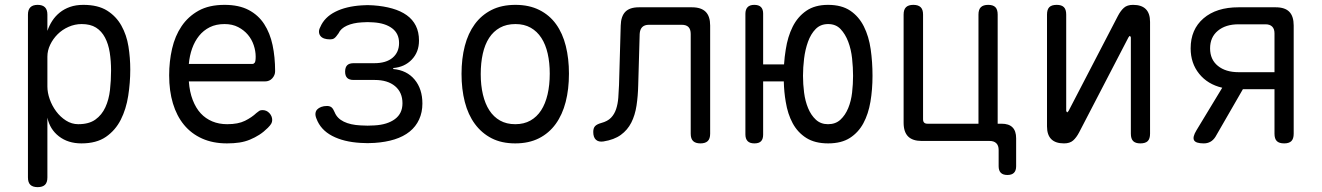

<svg xmlns="http://www.w3.org/2000/svg" viewBox="-20 -580 5440 790"><path d="M135 -560Q155 -560 165 -550Q175 -540 175 -520V-453Q183 -476 195.5 -495Q208 -514 226 -528.5Q244 -543 268 -551.5Q292 -560 323 -560Q383 -560 420.5 -536.5Q458 -513 479.5 -474.5Q501 -436 508.5 -389Q516 -342 516 -294Q516 -240 507.5 -185.5Q499 -131 477 -87.5Q455 -44 416 -17Q377 10 315 10Q260 10 222.5 -19Q185 -48 175 -96V150Q175 171 165 180.5Q155 190 135 190Q115 190 105 180.5Q95 171 95 150V-520Q95 -540 105 -550Q115 -560 135 -560ZM316 -481Q288 -481 262 -469.5Q236 -458 217 -439Q198 -420 186.5 -396Q175 -372 175 -347V-224Q175 -199 184.5 -172Q194 -145 211 -122Q228 -99 251.5 -84Q275 -69 302 -69Q346 -69 372.5 -88Q399 -107 413.5 -138.5Q428 -170 432.5 -209.5Q437 -249 437 -290Q437 -329 431.5 -364Q426 -399 412 -425.5Q398 -452 375 -466.5Q352 -481 316 -481Z M1060 -127Q1077 -127 1088.5 -114.5Q1100 -102 1100 -86Q1100 -78 1096 -71Q1092 -64 1082 -54Q1065 -37 1047 -25.5Q1029 -14 1008.5 -5.5Q988 3 965 6.5Q942 10 914 10Q856 10 811.5 -10Q767 -30 737 -66.5Q707 -103 691.5 -154.5Q676 -206 676 -270Q676 -327 688 -379.5Q700 -432 727 -472Q754 -512 797 -536Q840 -560 904 -560Q963 -560 1003 -539Q1043 -518 1067 -481Q1091 -444 1101.5 -394.5Q1112 -345 1112 -287Q1112 -271 1100.5 -258Q1089 -245 1070 -245H757Q760 -202 773 -168.5Q786 -135 806 -113.5Q826 -92 853.5 -80.5Q881 -69 915 -69Q960 -69 988 -83Q1016 -97 1035 -115Q1042 -121 1047 -124Q1052 -127 1060 -127ZM757 -317H1019Q1024 -317 1028 -322Q1032 -327 1032 -347Q1032 -370 1024 -394Q1016 -418 1000 -437Q984 -456 960 -468.5Q936 -481 904 -481Q869 -481 843 -468Q817 -455 799 -432.5Q781 -410 770.5 -380.5Q760 -351 757 -317Z M1298 -469Q1315 -509 1359.5 -531.5Q1404 -554 1469 -558Q1481 -559 1492.5 -559Q1504 -559 1516 -558Q1559 -555 1594 -545Q1629 -535 1653.5 -517.5Q1678 -500 1691 -474Q1704 -448 1704 -413Q1704 -366 1674.5 -335Q1645 -304 1598 -300V-296Q1654 -291 1686 -252.5Q1718 -214 1718 -154Q1718 -118 1704.5 -88.5Q1691 -59 1665.5 -38.5Q1640 -18 1603.5 -6.5Q1567 5 1521 8Q1507 9 1492.5 9Q1478 9 1464 8Q1394 4 1346.5 -21Q1299 -46 1282 -92Q1277 -104 1278 -113.5Q1279 -123 1285 -129.5Q1291 -136 1301.5 -140Q1312 -144 1326 -144Q1331 -144 1336 -142.5Q1341 -141 1344.5 -138Q1348 -135 1351 -130Q1354 -125 1357 -118Q1367 -93 1394.5 -79.5Q1422 -66 1464 -64Q1478 -63 1492.5 -63Q1507 -63 1521 -64Q1574 -67 1605 -90Q1636 -113 1636 -155Q1636 -200 1605.5 -225.5Q1575 -251 1522 -251H1435Q1417 -251 1408.5 -259.5Q1400 -268 1400 -285Q1400 -303 1408.5 -311.5Q1417 -320 1435 -320H1520Q1569 -320 1595.5 -342.5Q1622 -365 1622 -403Q1622 -442 1593.5 -463.5Q1565 -485 1516 -488Q1504 -489 1492.5 -489Q1481 -489 1469 -488Q1433 -486 1407.5 -474.5Q1382 -463 1373 -443Q1368 -436 1364 -431Q1360 -426 1356 -423Q1352 -420 1347.5 -419Q1343 -418 1338 -418Q1324 -418 1314 -421.5Q1304 -425 1298.5 -432Q1293 -439 1292.5 -448.5Q1292 -458 1298 -469Z M2100 10Q2044 10 2003 -11Q1962 -32 1934 -70Q1906 -108 1892.5 -160.5Q1879 -213 1879 -276Q1879 -339 1892.5 -391Q1906 -443 1933.5 -480.5Q1961 -518 2002.5 -539Q2044 -560 2101 -560Q2157 -560 2199 -539Q2241 -518 2268 -480.5Q2295 -443 2308 -391Q2321 -339 2321 -277Q2321 -213 2307.5 -160.5Q2294 -108 2266.5 -70Q2239 -32 2197.5 -11Q2156 10 2100 10ZM2100 -69Q2136 -69 2162.5 -84Q2189 -99 2206.5 -126Q2224 -153 2233 -191.5Q2242 -230 2242 -277Q2242 -322 2233.5 -359.5Q2225 -397 2207.5 -424Q2190 -451 2163.5 -466Q2137 -481 2101 -481Q2064 -481 2037 -466Q2010 -451 1992.5 -424Q1975 -397 1966.5 -359Q1958 -321 1958 -275Q1958 -229 1967 -191Q1976 -153 1993.5 -126Q2011 -99 2037.5 -84Q2064 -69 2100 -69Z M2534 -475Q2535 -513 2553 -531.5Q2571 -550 2609 -550H2827Q2865 -550 2883.5 -531.5Q2902 -513 2902 -475V-30Q2902 -9 2892 0.5Q2882 10 2862 10Q2842 10 2832 0.5Q2822 -9 2822 -30V-440Q2822 -459 2813 -468.5Q2804 -478 2785 -478H2650Q2632 -478 2622.5 -468.5Q2613 -459 2612 -440L2606 -230Q2605 -185 2599 -145.5Q2593 -106 2577.5 -75.5Q2562 -45 2534.5 -25Q2507 -5 2463 2Q2443 5 2432 -5Q2421 -15 2421 -37Q2421 -53 2428.5 -61Q2436 -69 2454 -74Q2480 -81 2494 -95.5Q2508 -110 2515 -131Q2522 -152 2524 -177.5Q2526 -203 2527 -230Z M3120 -524V-315H3206Q3208 -346 3213 -376Q3221 -429 3241.5 -470Q3262 -511 3297.5 -535.5Q3333 -560 3387 -560Q3443 -560 3478.5 -536Q3514 -512 3534.5 -471Q3555 -430 3562.5 -377.5Q3570 -325 3570 -268Q3570 -212 3561.5 -161.5Q3553 -111 3532.5 -73Q3512 -35 3477 -12.5Q3442 10 3387.5 10Q3333 10 3297.5 -12.5Q3262 -35 3241.5 -73Q3221 -111 3213 -161Q3206 -201 3205 -245H3120V-26Q3120 -8 3111.5 1Q3103 10 3084 10Q3065 10 3056 0.5Q3047 -9 3047 -27V-523Q3047 -541 3056 -550.5Q3065 -560 3083.5 -560Q3102 -560 3111 -551Q3120 -542 3120 -524ZM3387 -69Q3418 -69 3438 -87.5Q3458 -106 3470 -135Q3482 -164 3486 -199Q3490 -234 3490 -268Q3490 -302 3486 -339.5Q3482 -377 3470 -408.5Q3458 -440 3438.5 -460.5Q3419 -481 3387.5 -481Q3356 -481 3336 -460.5Q3316 -440 3304.5 -408Q3293 -376 3288.5 -339Q3284 -302 3284 -268Q3284 -234 3288.5 -199Q3293 -164 3305 -135Q3317 -106 3337 -87.5Q3357 -69 3387 -69Z M4161 104Q4161 122 4152 131Q4143 140 4125 140Q4107 140 4098 131Q4089 122 4089 104V37Q4089 19 4079.5 9.5Q4070 0 4052 0H3773Q3735 0 3716.5 -18.5Q3698 -37 3698 -75V-520Q3698 -541 3708 -550.5Q3718 -560 3738 -560Q3758 -560 3768 -550.5Q3778 -541 3778 -520V-89Q3778 -80 3782.5 -75.5Q3787 -71 3796 -71H4006V-520Q4006 -541 4016 -550.5Q4026 -560 4046 -560Q4066 -560 4075.5 -550.5Q4085 -541 4085 -520V-71H4101Q4131 -71 4146 -56Q4161 -41 4161 -11Z M4288 -60V-520Q4288 -541 4297.5 -550.5Q4307 -560 4328 -560Q4348 -560 4357.5 -550.5Q4367 -541 4367 -520V-124Q4369 -118 4371 -118Q4373 -118 4373.5 -119.5Q4374 -121 4377 -124L4580 -515Q4591 -536 4604.5 -548Q4618 -560 4642 -560Q4677 -560 4694.5 -542.5Q4712 -525 4712 -490V-30Q4712 -9 4702.5 0.5Q4693 10 4672 10Q4652 10 4642.5 0.5Q4633 -9 4633 -30V-426Q4631 -432 4629 -432Q4627 -432 4626.5 -430.5Q4626 -429 4623 -426L4420 -35Q4409 -14 4395.5 -2Q4382 10 4358 10Q4323 10 4305.5 -7.5Q4288 -25 4288 -60Z M4933 10Q4900 10 4893 -3Q4886 -16 4903 -44L5009 -219Q4949 -233 4914 -276.5Q4879 -320 4879 -381Q4879 -459 4932 -504.5Q4985 -550 5076 -550H5229Q5267 -550 5285 -531.5Q5303 -513 5303 -475V-30Q5303 -9 5293.5 0.5Q5284 10 5264 10Q5243 10 5233.5 0.5Q5224 -9 5224 -30V-213H5094L4981 -17Q4972 -3 4960 3.5Q4948 10 4933 10ZM5224 -443Q5224 -461 5214.5 -470.5Q5205 -480 5187 -480H5076Q5023 -480 4991 -453.5Q4959 -427 4959 -381Q4959 -335 4991 -309Q5023 -283 5076 -283H5224Z"/></svg>

Font: Maple Mono NL Light
Style: Regular
Weight: 300
Monospace: yes
Designer: subframe7536
Version: Version 7.000